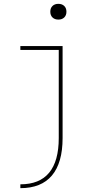

<svg xmlns="http://www.w3.org/2000/svg" viewBox="-20 -760 540 1000"><path d="M86 200Q186 200 236 139.5Q286 79 286 -41V-500H86V-520H306V-41Q306 88 250.5 154Q195 220 86 220ZM284 -658Q265 -658 253.5 -669Q242 -680 242 -699Q242 -718 253.5 -729Q265 -740 284 -740Q303 -740 314.5 -729Q326 -718 326 -699Q326 -680 314.5 -669Q303 -658 284 -658Z"/></svg>

Font: M PLUS Code Latin Thin
Style: Regular
Weight: 250
Designer: Coji Morishita
Foundry: UNDERFOREST DESIGN
Version: Version 1.002; ttfautohint (v1.8.3)